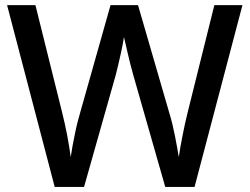

<svg xmlns="http://www.w3.org/2000/svg" viewBox="-20 -734 981 754"><path d="M821.8 -713.9 716.8 -292C709.5 -263.2 703.1 -232.9 696.8 -201.2C690.4 -168.9 685.5 -141.1 682.1 -117.2C678.7 -139.6 673.3 -167.5 667 -200.7C660.6 -233.4 653.3 -263.2 645 -290L522 -713.9H414.1L294.9 -292C287.1 -266.1 279.8 -236.8 273.4 -204.1C266.6 -171.4 261.2 -142.1 257.8 -117.2C254.4 -141.6 250 -169.9 244.1 -201.7C237.8 -233.4 231.4 -263.2 224.1 -292L119.1 -713.9H7.8L194.8 0H310.1L434.1 -438C447.3 -488.3 464.8 -568.4 466.8 -588.9C471.7 -568.4 489.7 -486.3 502.9 -440.9L628.9 0H744.1L932.1 -713.9Z"/></svg>

Font: Noto Reveo Sans
Style: Regular
Weight: 500
Designer: Monotype Design Team
Foundry: Monotype Imaging Inc.
Version: Version 2.007